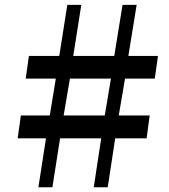

<svg xmlns="http://www.w3.org/2000/svg" viewBox="-20 -790 712 810"><path d="M174 -206.5H54.5L68 -303H190L215.5 -458.5H88.5L102 -554H230L264 -769.5H323L289 -554H462L497 -769.5H556.5L521.5 -554H646.5L633 -458.5H507.5L481 -303H611.5L598.5 -206.5H466L434.5 0H375.5L407 -206.5H233.5L201 0H142ZM422 -303 448 -458.5H275L248.5 -303Z"/></svg>

Font: Merriweather Light 18pt ExtraBold
Style: Italic
Weight: 800
Italic angle: -7.8°
Version: Version 2.101